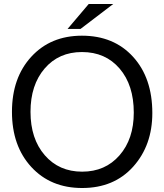

<svg xmlns="http://www.w3.org/2000/svg" viewBox="-20 -920 824 963"><path d="M744 -353Q744 -191 648 -84Q552 23 392 23Q234 23 137 -82.5Q40 -188 40 -359Q40 -530 137 -635.5Q234 -741 391 -741Q551 -741 647.5 -635Q744 -529 744 -353ZM391 -659Q275 -659 204 -576.5Q133 -494 133 -359Q133 -224 204.5 -141.5Q276 -59 392 -59Q508 -59 579.5 -141Q651 -223 651 -355Q651 -493 580 -576Q509 -659 391 -659ZM425 -900H548L384 -775H319Z"/></svg>

Font: ColatingCofangSans
Style: Regular
Weight: 400
Foundry: GNU
Version: Version 412.227;June 27, 2022;FontCreator 11.0.0.2412 32-bit